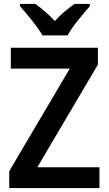

<svg xmlns="http://www.w3.org/2000/svg" viewBox="-20 -957 553 977"><path d="M196 -777H324C348 -822 403 -887 437 -925V-937H359C327 -914 292 -887 259 -850C227 -885 191 -915 160 -937H82V-925C117 -886 171 -821 196 -777ZM486 0V-106H170L478 -628V-714H35V-608H335L27 -86V0Z"/></svg>

Font: Noto Sans Armenian SemiCondensed SemiBold
Style: Regular
Weight: 600
Width: 4
Designer: Monotype Design Team
Foundry: Monotype Imaging Inc.
Version: Version 2.008